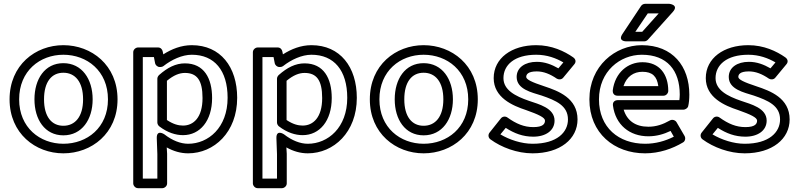

<svg xmlns="http://www.w3.org/2000/svg" viewBox="-20 -764 4178 1003"><path d="M80 -245C80 -394 189 -478 311 -478C434 -478 544 -394 544 -245C544 -97 435 -13 311 -13C189 -13 80 -97 80 -245ZM30 -245C30 -67 165 37 311 37C458 37 594 -67 594 -245C594 -424 458 -528 311 -528C165 -528 30 -424 30 -245ZM160 -245C160 -140 214 -57 311 -57C408 -57 464 -140 464 -245C464 -351 408 -434 311 -434C214 -434 160 -351 160 -245ZM210 -245C210 -337 250 -384 311 -384C372 -384 414 -337 414 -245C414 -154 372 -107 311 -107C250 -107 210 -154 210 -245Z M799 -41 802 41V169H726V-466H784L790 -435C792 -423 803 -414 814 -414H819C825 -414 830 -416 834 -419C876 -452 931 -478 982 -478C1100 -478 1169 -396 1169 -253C1169 -97 1068 -13 963 -13C923 -13 880 -30 839 -62C839 -62 797 -91 799 -41ZM851 6C886 26 924 37 963 37C1098 37 1219 -73 1219 -253C1219 -414 1132 -528 982 -528C927 -528 877 -508 833 -480L830 -495C828 -506 819 -516 806 -516H701C690 -516 676 -506 676 -491V194C676 205 686 219 701 219H828C839 219 853 209 853 194V39ZM812 -104C855 -71 898 -58 936 -58C1025 -58 1088 -133 1088 -252C1088 -355 1046 -433 946 -433C898 -433 855 -411 811 -372C806 -367 802 -360 802 -353V-124C802 -116 807 -108 812 -104ZM852 -137V-342C887 -371 917 -383 946 -383C1009 -383 1038 -345 1038 -252C1038 -149 990 -108 936 -108C912 -108 885 -115 852 -137Z M1424 -41 1427 41V169H1351V-466H1409L1415 -435C1417 -423 1428 -414 1439 -414H1444C1450 -414 1455 -416 1459 -419C1501 -452 1556 -478 1607 -478C1725 -478 1794 -396 1794 -253C1794 -97 1693 -13 1588 -13C1548 -13 1505 -30 1464 -62C1464 -62 1422 -91 1424 -41ZM1476 6C1511 26 1549 37 1588 37C1723 37 1844 -73 1844 -253C1844 -414 1757 -528 1607 -528C1552 -528 1502 -508 1458 -480L1455 -495C1453 -506 1444 -516 1431 -516H1326C1315 -516 1301 -506 1301 -491V194C1301 205 1311 219 1326 219H1453C1464 219 1478 209 1478 194V39ZM1437 -104C1480 -71 1523 -58 1561 -58C1650 -58 1713 -133 1713 -252C1713 -355 1671 -433 1571 -433C1523 -433 1480 -411 1436 -372C1431 -367 1427 -360 1427 -353V-124C1427 -116 1432 -108 1437 -104ZM1477 -137V-342C1512 -371 1542 -383 1571 -383C1634 -383 1663 -345 1663 -252C1663 -149 1615 -108 1561 -108C1537 -108 1510 -115 1477 -137Z M1962 -245C1962 -394 2071 -478 2193 -478C2316 -478 2426 -394 2426 -245C2426 -97 2317 -13 2193 -13C2071 -13 1962 -97 1962 -245ZM1912 -245C1912 -67 2047 37 2193 37C2340 37 2476 -67 2476 -245C2476 -424 2340 -528 2193 -528C2047 -528 1912 -424 1912 -245ZM2042 -245C2042 -140 2096 -57 2193 -57C2290 -57 2346 -140 2346 -245C2346 -351 2290 -434 2193 -434C2096 -434 2042 -351 2042 -245ZM2092 -245C2092 -337 2132 -384 2193 -384C2254 -384 2296 -337 2296 -245C2296 -154 2254 -107 2193 -107C2132 -107 2092 -154 2092 -245Z M2594 -62 2622 -96C2667 -67 2712 -50 2766 -50C2831 -50 2877 -82 2877 -134C2877 -200 2793 -220 2744 -237C2671 -262 2610 -294 2610 -356C2610 -424 2667 -478 2781 -478C2838 -478 2885 -460 2923 -438L2897 -407C2862 -427 2826 -441 2784 -441C2724 -441 2679 -412 2679 -362C2679 -297 2759 -281 2809 -265C2885 -239 2947 -212 2947 -140C2947 -74 2891 -13 2762 -13C2704 -13 2641 -34 2594 -62ZM2538 -72C2528 -60 2531 -44 2542 -36C2599 6 2682 37 2762 37C2906 37 2997 -38 2997 -140C2997 -252 2896 -289 2824 -313C2757 -335 2729 -349 2729 -362C2729 -374 2736 -391 2784 -391C2820 -391 2854 -377 2889 -353C2899 -347 2914 -348 2922 -358L2980 -428C2993 -443 2984 -458 2975 -464C2928 -497 2862 -528 2781 -528C2653 -528 2559 -460 2559 -356C2559 -254 2658 -212 2728 -189C2793 -166 2827 -150 2827 -134C2827 -118 2818 -100 2766 -100C2718 -100 2677 -117 2631 -150C2622 -157 2606 -157 2597 -146Z M3109 -245C3109 -391 3219 -478 3333 -478C3465 -478 3531 -396 3531 -270C3531 -260 3530 -249 3529 -241H3207C3197 -241 3179 -235 3182 -213C3195 -112 3269 -52 3367 -52C3409 -52 3448 -63 3483 -80L3500 -50C3455 -27 3404 -13 3350 -13C3212 -13 3109 -98 3109 -245ZM3059 -245C3059 -68 3189 37 3350 37C3424 37 3493 13 3548 -20C3559 -26 3563 -42 3556 -54L3514 -126C3508 -136 3492 -142 3480 -135C3443 -114 3408 -102 3367 -102C3300 -102 3256 -133 3238 -191H3550C3559 -191 3572 -198 3575 -209C3579 -225 3581 -246 3581 -270C3581 -418 3494 -528 3333 -528C3194 -528 3059 -419 3059 -245ZM3206 -264H3446C3461 -264 3471 -278 3471 -289C3471 -376 3425 -439 3336 -439C3260 -439 3193 -385 3181 -292C3180 -282 3184 -264 3206 -264ZM3237 -314C3254 -365 3291 -389 3336 -389C3388 -389 3412 -365 3419 -314ZM3421 -694 3335 -598H3299L3364 -694ZM3495 -702C3528 -739 3477 -744 3477 -744H3350C3342 -744 3334 -740 3329 -733L3232 -587C3205 -547 3252 -548 3252 -548H3346C3352 -548 3359 -551 3364 -556Z M3702 -62 3730 -96C3775 -67 3820 -50 3874 -50C3939 -50 3985 -82 3985 -134C3985 -200 3901 -220 3852 -237C3779 -262 3718 -294 3718 -356C3718 -424 3775 -478 3889 -478C3946 -478 3993 -460 4031 -438L4005 -407C3970 -427 3934 -441 3892 -441C3832 -441 3787 -412 3787 -362C3787 -297 3867 -281 3917 -265C3993 -239 4055 -212 4055 -140C4055 -74 3999 -13 3870 -13C3812 -13 3749 -34 3702 -62ZM3646 -72C3636 -60 3639 -44 3650 -36C3707 6 3790 37 3870 37C4014 37 4105 -38 4105 -140C4105 -252 4004 -289 3932 -313C3865 -335 3837 -349 3837 -362C3837 -374 3844 -391 3892 -391C3928 -391 3962 -377 3997 -353C4007 -347 4022 -348 4030 -358L4088 -428C4101 -443 4092 -458 4083 -464C4036 -497 3970 -528 3889 -528C3761 -528 3667 -460 3667 -356C3667 -254 3766 -212 3836 -189C3901 -166 3935 -150 3935 -134C3935 -118 3926 -100 3874 -100C3826 -100 3785 -117 3739 -150C3730 -157 3714 -157 3705 -146Z"/></svg>

Font: Falling Sky
Style: ExtOu
Weight: 400
Designer: Paul D. Hunt
Foundry: Adobe Systems Incorporated
Version: Version 1.02